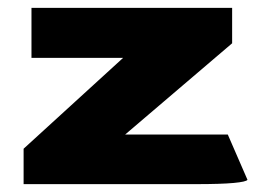

<svg xmlns="http://www.w3.org/2000/svg" viewBox="-20 -468 669 488"><path d="M40 -90 293 -321H60V-448H570V-358L298 -126H559L609 -11Q606 -6 574 -3Q542 0 478 0H40Z"/></svg>

Font: Gold Bold
Style: Regular
Weight: 400
Designer: jaiki
Version: Version 1.000